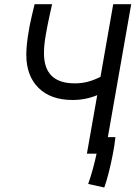

<svg xmlns="http://www.w3.org/2000/svg" viewBox="-20 -713 629 891"><path d="M463.9 157.2 389.2 140.6Q401.4 106.4 411.6 68.4Q421.9 30.3 428.2 0H383.3L431.2 -271.5Q405.8 -260.7 377 -254.9Q348.1 -249 316.9 -249Q215.3 -249 158.7 -305.2Q102.1 -361.3 102.1 -458.5Q102.1 -495.1 109.4 -544.9Q116.7 -594.7 128.9 -645L140.6 -693.4H221.7L209.5 -638.2Q199.2 -591.3 191.7 -546.9Q184.1 -502.4 184.1 -465.8Q184.1 -326.2 326.7 -326.2Q360.8 -326.2 389.6 -334.2Q418.5 -342.3 446.3 -356.4L505.4 -693.4H588.9L480.5 -76.7H515.6Q512.2 -42 503.4 3.4Q494.6 48.8 483.9 90.6Q473.1 132.3 463.9 157.2Z"/></svg>

Font: CaskaydiaCove NFP SemiLight
Style: Italic
Weight: 350
Italic angle: -10°
Designer: Aaron Bell
Foundry: Saja Typeworks
Version: Version 2111.001; VTT 6.35;Nerd Fonts 3.1.1